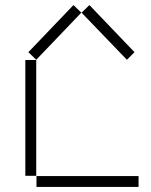

<svg xmlns="http://www.w3.org/2000/svg" viewBox="-20 -738 597 758"><path d="M92 -532 123 -502 301 -688 270 -718ZM302 -688 481 -502 511 -532 333 -718ZM80 -44H123V-501H80ZM124 0H527V-43H124Z"/></svg>

Font: Anthony
Style: Regular
Weight: 400
Designer: Sun Young Oh
Foundry: Velvetyne Type Foundry
Version: Version 1.000;hotconv 1.0.109;makeotfexe 2.5.65596